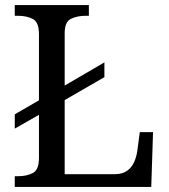

<svg xmlns="http://www.w3.org/2000/svg" viewBox="-20 -734 663 754"><path d="M38 0V-42H51Q85 -42 109 -54.5Q133 -67 133 -114V-283L38 -229V-285L133 -340V-600Q133 -647 109 -659.5Q85 -672 51 -672H38V-714H329V-672H316Q283 -672 258.5 -660Q234 -648 234 -604V-398L390 -489V-431L234 -341V-50H431Q461 -50 479.5 -63.5Q498 -77 507 -98Q516 -119 519 -140L529 -215H581L574 0Z"/></svg>

Font: Noto Serif Yezidi
Style: Regular
Weight: 400
Designer: Dalton Maag Ltd
Foundry: Dalton Maag Ltd
Version: Version 1.001; ttfautohint (v1.8.4.7-5d5b)